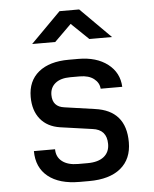

<svg xmlns="http://www.w3.org/2000/svg" viewBox="-55 -831 710 886"><g transform="rotate(-5 300.0 -388.5)"><path d="M278 8Q184 8 132 -34Q80 -76 80 -152H178Q178 -116 204.5 -95.5Q231 -75 278 -75H322Q371 -75 397.5 -96Q424 -117 424 -155Q424 -222 358 -230L210 -251Q151 -260 119 -299.5Q87 -339 87 -402Q87 -476 137 -517Q187 -558 277 -558H321Q405 -558 457 -518Q509 -478 512 -412H412Q410 -440 386 -458.5Q362 -477 321 -477H277Q232 -477 207.5 -457Q183 -437 183 -403Q183 -348 238 -341L377 -321Q520 -302 520 -155Q520 -77 468.5 -34.5Q417 8 322 8ZM115 -645 254 -785H345L485 -645H380L300 -722L222 -645Z"/></g></svg>

Font: JetBrainsMono NFM Medium
Style: Regular
Weight: 500
Monospace: yes
Designer: Philipp Nurullin, Konstantin Bulenkov
Foundry: JetBrains
Version: Version 2.304; ttfautohint (v1.8.4.7-5d5b);Nerd Fonts 3.3.0